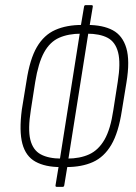

<svg xmlns="http://www.w3.org/2000/svg" viewBox="-20 -715 528 747"><path d="M215 -65Q156 -65 118 -86Q80 -107 67 -156Q54 -205 65 -289L83 -399Q96 -485 123.5 -532Q151 -579 195 -598.5Q239 -618 299 -618H319Q380 -618 418.5 -597.5Q457 -577 471.5 -528Q486 -479 472 -394L454 -284Q441 -199 413 -151.5Q385 -104 341.5 -84.5Q298 -65 238 -65ZM219 -98H241Q291 -98 327 -114.5Q363 -131 386.5 -171.5Q410 -212 421 -287L438 -396Q450 -470 439.5 -511Q429 -552 398.5 -568Q368 -584 318 -584H296Q246 -584 210 -568Q174 -552 151.5 -511Q129 -470 117 -396L100 -287Q88 -212 98 -171.5Q108 -131 138.5 -114.5Q169 -98 219 -98ZM201 12Q195 12 196 6L208 -67L210 -77L293 -602L294 -612L307 -689Q308 -695 313 -695H336Q342 -695 341 -689L328 -611L326 -601L243 -77L242 -67L230 6Q229 12 224 12Z"/></svg>

Font: Sofia Sans Extra Condensed ExtraLight
Style: Italic
Weight: 250
Italic angle: -9°
Version: Version 4.100